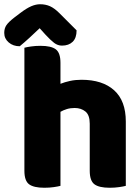

<svg xmlns="http://www.w3.org/2000/svg" viewBox="-39 -877 644 905"><path d="M554 -1Q543 2 522.5 5Q502 8 478 8Q428 8 406 -8.5Q384 -25 384 -72V-294Q384 -335 363.5 -351.5Q343 -368 313 -368Q293 -368 276.5 -363Q260 -358 246 -350V-1Q235 2 214.5 5Q194 8 170 8Q120 8 98 -8.5Q76 -25 76 -72V-652Q87 -655 107.5 -658Q128 -661 152 -661Q202 -661 224 -644.5Q246 -628 246 -581V-482Q266 -490 291 -495.5Q316 -501 345 -501Q444 -501 499 -451.5Q554 -402 554 -304ZM148 -744Q124 -721 100 -699Q76 -677 54 -659Q23 -659 2 -677Q-19 -695 -19 -722Q-19 -743 -9 -758Q1 -773 28 -794L57 -816Q86 -838 108 -847.5Q130 -857 150 -857Q176 -857 197 -847.5Q218 -838 241 -815L322 -734Q322 -698 303.5 -680Q285 -662 253 -662Q233 -662 216 -675Q199 -688 175 -714Z"/></svg>

Font: Baloo 2 ExtraBold
Style: Regular
Weight: 800
Designer: Sarang Kulkarni and Ek Type
Foundry: Ek Type
Version: Version 1.640;hotconv 1.0.111;makeotfexe 2.5.65597; ttfautoh